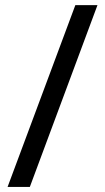

<svg xmlns="http://www.w3.org/2000/svg" viewBox="-20 -734 413 754"><path d="M362.8 -713.9 97.2 0H9.8L275.9 -713.9Z"/></svg>

Font: Battambang
Style: Regular
Weight: 400
Foundry: Danh Hong
Version: Version 2.00 February 6, 2013